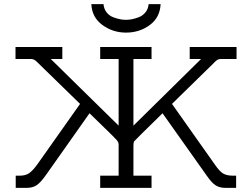

<svg xmlns="http://www.w3.org/2000/svg" viewBox="-20 -911 1223 931"><path d="M55.2 -625V-683.1H282.2V-625H226.1L555.2 -301.8V-625H465.8V-683.1H714.8V-625H627V-301.8L955.1 -625H899.9V-683.1H1127V-625H1051.8Q1045.9 -625 1042 -624Q1038.1 -623 1033.9 -620.6Q1029.8 -618.2 1027.3 -616Q1024.9 -613.8 1020 -608.9Q1015.1 -604 1013.2 -602.1L814 -407.2L1022 -112.8Q1044.9 -79.6 1062.5 -69.3Q1080.1 -59.1 1110.8 -59.1H1125V0H1073.2Q1045.4 0 1026.1 -12Q1006.8 -23.9 981.9 -60.1L768.1 -361.8Q633.3 -230 629.9 -225.1Q629.9 -224.1 628.9 -222.2Q627 -216.3 627 -202.1V-59.1H714.8V0H465.8V-59.1H555.2V-210Q555.2 -221.2 545.2 -232.7Q535.2 -244.1 488.8 -289.1Q444.8 -331.1 414.1 -361.8L201.2 -60.1Q175.3 -23.9 156.2 -12Q137.2 0 108.9 0H56.2V-59.1H75.2Q104 -59.1 121.6 -71.5Q139.2 -84 160.2 -112.8L368.2 -407.2L157.2 -612.8Q145 -625 129.9 -625ZM422.9 -891.1H481.9Q483.9 -867.2 497.3 -850.6Q510.7 -834 530.3 -826.9Q549.8 -819.8 563.7 -817.4Q577.6 -814.9 590.8 -814.9Q604 -814.9 617.9 -817.4Q631.8 -819.8 651.4 -826.9Q670.9 -834 684.8 -850.6Q698.7 -867.2 700.7 -891.1H758.8Q755.9 -826.2 706.3 -789.6Q656.7 -752.9 590.8 -752.9Q526.9 -752.9 476.3 -790Q425.8 -827.1 422.9 -891.1Z"/></svg>

Font: CMU Concrete
Style: Roman
Weight: 500
Version: Version 0.7.0